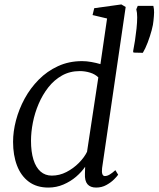

<svg xmlns="http://www.w3.org/2000/svg" viewBox="-20 -837 716 867"><path d="M441 -78Q439 -60 442.2 -51Q445.5 -42 453.5 -42Q464 -42 475.2 -48.8Q486.5 -55.5 501 -68.5L513.5 -48Q508.5 -40.5 494.8 -26.8Q481 -13 460.2 -1.5Q439.5 10 414 10Q388 10 375 -5.2Q362 -20.5 363.5 -53L364.5 -84Q349 -61 323.8 -39.2Q298.5 -17.5 266.5 -3.8Q234.5 10 198.5 10Q145.5 10 110 -16.5Q74.5 -43 56.8 -89.5Q39 -136 39 -196.5Q39 -243 52.2 -293.5Q65.5 -344 91.2 -391.5Q117 -439 154.8 -477.2Q192.5 -515.5 241.8 -538.2Q291 -561 351 -561Q371 -561 393 -557Q415 -553 433.5 -547.5L463.5 -753.5L398 -769L405.5 -800L528 -817L547.5 -805.5ZM424 -487.5Q409.5 -502 386.8 -509Q364 -516 340.5 -516Q295.5 -516 260 -496Q224.5 -476 198.2 -442.5Q172 -409 154.5 -368Q137 -327 128.5 -283.8Q120 -240.5 120 -201.5Q120 -151.5 131 -116.2Q142 -81 163 -62.5Q184 -44 214 -44Q248.5 -44 280 -60.2Q311.5 -76.5 336 -101.2Q360.5 -126 373 -151.5ZM625 -598.5 583 -599.5 581 -605Q585.5 -627 589.5 -653.5Q593.5 -680 596.5 -708Q599.5 -736.5 599.5 -758.5Q599.5 -780.5 595.5 -795L602 -810.5H672.5Q676 -796 675.8 -781Q675.5 -766 673 -743Q672 -727 664.8 -700Q657.5 -673 647 -645.2Q636.5 -617.5 625 -598.5Z"/></svg>

Font: Merriweather 36pt Light
Style: Italic
Weight: 300
Italic angle: -7.8°
Version: Version 2.101